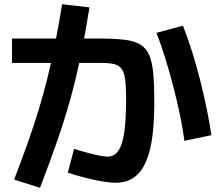

<svg xmlns="http://www.w3.org/2000/svg" viewBox="-20 -841 1040 912"><path d="M530 27Q503 27 464.5 20.5Q426 14 383.5 3Q341 -8 302 -21L332 -134Q363 -124 394.5 -115.5Q426 -107 452 -102Q478 -97 492 -97Q522 -97 541.5 -124Q561 -151 570 -211Q579 -271 579 -370Q579 -426 575 -460Q571 -494 559 -512Q547 -530 524 -536Q501 -542 463 -542H37V-658H450Q521 -658 569 -652.5Q617 -647 645.5 -630Q674 -613 688.5 -580Q703 -547 708 -492Q713 -437 713 -354Q713 -222 694 -138Q675 -54 634.5 -13.5Q594 27 530 27ZM47 12Q84 -84 112.5 -164.5Q141 -245 163.5 -319Q186 -393 205 -469Q224 -545 241 -630.5Q258 -716 275 -821L405 -806Q385 -681 363.5 -576Q342 -471 315 -373.5Q288 -276 252.5 -173.5Q217 -71 170 51ZM856 -172Q848 -232 834 -299Q820 -366 802 -434.5Q784 -503 764 -567.5Q744 -632 723 -685L849 -719Q871 -663 891.5 -598.5Q912 -534 929.5 -465Q947 -396 961 -328.5Q975 -261 984 -199Z"/></svg>

Font: M PLUS 1 Code
Style: Bold
Weight: 700
Designer: Coji Morishita
Foundry: UNDERFOREST DESIGN
Version: Version 1.002